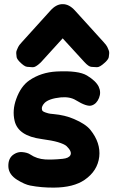

<svg xmlns="http://www.w3.org/2000/svg" viewBox="-20 -856 535 905"><path d="M122.6 -127.9Q108.9 -137.2 84 -139.2Q64 -140.6 46.4 -129.4Q17.1 -111.3 19.5 -68.8Q22 -32.7 61 -8.3Q96.7 13.7 122.6 18.6Q175.8 28.8 234.4 28.3Q326.2 27.8 378.9 -8.3Q439.9 -50.3 447.8 -117.2Q455.1 -182.6 406.2 -243.7Q383.8 -271.5 329.1 -294.9Q286.6 -313.5 231.9 -318.4Q213.9 -319.8 207.5 -321.8Q201.2 -323.7 194.8 -325.7Q188.5 -327.6 186.5 -329.1Q184.6 -330.6 182.4 -331.8Q180.2 -333 179.2 -335.4Q172.4 -352.5 189.9 -370.6Q210 -391.1 266.1 -397Q309.6 -400.9 337.4 -383.8Q389.6 -351.6 412.1 -358.9Q435.5 -366.2 446.8 -394.5Q457.5 -421.4 445.3 -447.3Q432.1 -474.6 390.1 -500Q349.6 -524.4 246.6 -519Q173.8 -515.1 118.7 -477.5Q78.1 -449.7 56.6 -389.6Q37.1 -336.4 48.8 -286.6Q65.4 -215.3 175.8 -200.7Q226.6 -193.8 252.9 -186Q283.2 -176.8 293.5 -167.5Q320.3 -141.6 312 -125Q304.7 -110.4 275.4 -107.4Q227.5 -102.5 192.9 -104.5Q153.8 -106.9 122.6 -127.9ZM275.4 -836.4Q245.1 -836.9 217.3 -805.7L82.5 -656.7Q68.8 -642.1 65.7 -634.5Q62.5 -627 59.1 -619.4Q55.7 -611.8 56.6 -603.8Q57.6 -595.7 58.3 -587.4Q59.1 -579.1 71.8 -565.4Q94.7 -542 107.9 -541Q121.1 -540 134 -539.1Q147 -538.1 169.9 -559.6Q171.9 -561.5 174.3 -564L275.4 -675.3L377.4 -564Q397.9 -541.5 410.9 -540.8Q423.8 -540 436.8 -539.3Q449.7 -538.6 472.7 -559.6Q476.1 -562.5 479 -565.4Q491.7 -578.6 492.7 -586.9Q493.7 -595.2 494.6 -603.3Q495.6 -611.3 492.4 -619.1Q489.3 -627 485.8 -634.5Q482.4 -642.1 469.2 -656.7L333.5 -806.2Q305.7 -836.9 275.4 -836.4Z"/></svg>

Font: Comic Relief
Style: Bold
Weight: 700
Designer: Jeff Davis
Foundry: Loudifier
Version: Version 1.200; ttfautohint (v1.8.4.7-5d5b)